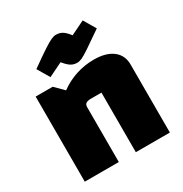

<svg xmlns="http://www.w3.org/2000/svg" viewBox="-168 -849 930 977"><g transform="rotate(-30 297.5 -360.5)"><path d="M50 0V-500H150L200 -450Q244 -482 294.5 -498.5Q345 -515 400 -515Q471 -515 510.5 -484.5Q550 -454 550 -400V0H350V-350H289Q268 -350 259 -343.5Q250 -337 250 -322V0ZM320 -543Q307 -543 295.5 -547Q284 -551 272.5 -561Q261 -571 247 -588L165 -548L123 -619Q186 -664 219 -685.5Q252 -707 268 -714Q284 -721 296 -721Q310 -721 321.5 -717Q333 -713 344 -703.5Q355 -694 369 -676L451 -716L493 -645Q430 -601 397 -579Q364 -557 348.5 -550Q333 -543 320 -543Z"/></g></svg>

Font: Changa ExtraBold
Style: Regular
Weight: 800
Designer: Eduardo Rodriguez Tunni
Foundry: Eduardo Rodriguez Tunni
Version: Version 3.002; ttfautohint (v1.8.2)